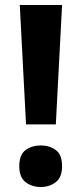

<svg xmlns="http://www.w3.org/2000/svg" viewBox="-20 -734 326 767"><path d="M203 -237H84L59 -714H228ZM57 -70Q57 -115.8 82 -134.4Q107.1 -153 143.2 -153Q178 -153 203 -134.5Q228 -116 228 -70.4Q228 -26 203 -6.5Q178 13 143.2 13Q107.1 13 82 -6.5Q57 -26.1 57 -70Z"/></svg>

Font: Noto Sans Myanmar
Style: Regular
Weight: 400
Designer: Monotype Design Team
Foundry: Monotype Imaging Inc.
Version: Version 2.107